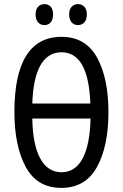

<svg xmlns="http://www.w3.org/2000/svg" viewBox="-20 -903 596 933"><path d="M278 10Q160 10 105 -92Q50 -194 50 -359Q50 -541 107.5 -632.5Q165 -724 279 -724Q396 -724 451.5 -623.5Q507 -523 507 -358Q507 -192 451 -91Q395 10 278 10ZM137 -400H419Q410 -649 279 -649Q213 -649 177 -586.5Q141 -524 137 -400ZM420 -327H137Q139 -200 175.5 -133Q212 -66 279 -66Q345 -66 381 -132Q417 -198 420 -327ZM196 -883Q215 -883 226.5 -870Q238 -857 238 -833Q238 -808 226.5 -794.5Q215 -781 196 -781Q177 -781 165 -794.5Q153 -808 153 -833Q153 -857 165 -870Q177 -883 196 -883ZM359 -883Q378 -883 390 -870Q402 -857 402 -833Q402 -808 390 -794.5Q378 -781 359 -781Q340 -781 328 -794.5Q316 -808 316 -833Q316 -857 328 -870Q340 -883 359 -883Z"/></svg>

Font: Noto Sans UI Cond
Style: Regular
Weight: 400
Width: 3
Designer: Monotype Design Team
Foundry: Monotype Imaging Inc.
Version: Version 1.001